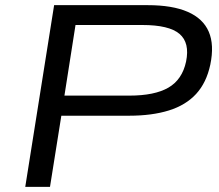

<svg xmlns="http://www.w3.org/2000/svg" viewBox="-20 -725 848 745"><path d="M78 0 190 -705H553Q649 -705 708.5 -679Q768 -653 790 -602Q812 -551 796 -474Q781 -404 741 -360.5Q701 -317 635.5 -296.5Q570 -276 481 -276H218L174 0ZM230 -354H482Q580 -354 633.5 -385Q687 -416 702 -486Q717 -559 676.5 -593.5Q636 -628 532 -628H273Z"/></svg>

Font: Nunito Sans 10pt Expanded
Style: Italic
Weight: 400
Width: 7
Italic angle: -9°
Designer: Vernon Adams
Foundry: Vernon Adams
Version: Version 3.101;gftools[0.9.27]